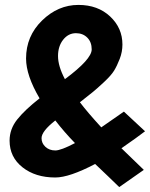

<svg xmlns="http://www.w3.org/2000/svg" viewBox="-20 -712 610 781"><path d="M484 -258 570 -178Q539 -154 474 -109Q489 -94 521 -63.5Q553 -33 565 -21L465 49Q452 36 419 4.5Q386 -27 367 -45Q262 10 205 10Q124 10 71.5 -31.5Q19 -73 19 -140Q19 -187 50 -226Q81 -265 141 -312Q86 -405 86 -474Q86 -565 151 -628.5Q216 -692 299 -692Q378 -692 428 -645Q478 -598 478 -531Q478 -501 467 -472.5Q456 -444 444 -424.5Q432 -405 403 -378Q374 -351 358 -338Q342 -325 305 -296Q337 -254 392 -194Q420 -213 484 -258ZM216 -484Q216 -443 244 -390Q353 -471 353 -511Q353 -541 335 -559Q317 -577 289 -577Q258 -577 237 -550.5Q216 -524 216 -484ZM205 -100Q228 -100 285 -130Q242 -174 205 -222Q149 -178 149 -150Q149 -129 165 -114.5Q181 -100 205 -100Z"/></svg>

Font: Boogaloo
Style: Regular
Weight: 400
Designer: John Vargas Beltran
Foundry: John Vargas Beltran
Version: Version 1.001